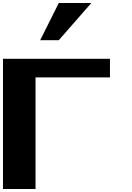

<svg xmlns="http://www.w3.org/2000/svg" viewBox="-20 -1270 884 1290"><path d="M0 -875H718.8V-750H218.8V0H0ZM375 -1000H250L375 -1250H593.8Z"/></svg>

Font: CraftyPE
Style: Regular
Weight: 400
Designer: Erek Butcher
Foundry: Haunted Coop
Version: Version 0.018;April 4, 2024;FontCreator 15.0.0.2962 64-bit